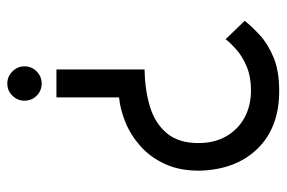

<svg xmlns="http://www.w3.org/2000/svg" viewBox="-146 -596 765 512"><g transform="rotate(90 236.0 -340.5)"><path d="M165.8 -109V-344Q221.2 -345 265.3 -358.5Q309.4 -372 335.7 -403.3Q362 -434.6 362 -487.4Q362 -530.2 344 -561.6Q326 -593 294.5 -610.4Q263 -627.8 220.8 -627.8Q186 -627.8 159.1 -616.8Q132.2 -605.8 114.1 -590Q96 -574.2 85 -560.2L36 -611Q51 -630 74.3 -651.5Q97.6 -673 133.6 -688Q169.6 -703 223.2 -703Q320.4 -703 376.7 -645.5Q433 -588 435.6 -491Q436 -437.4 417.7 -398.1Q399.4 -358.8 370 -332.8Q340.6 -306.8 306.3 -292.9Q272 -279 240.2 -276V-109ZM203 22Q184.6 22 171 8.4Q157.4 -5.2 157.4 -23.6Q157.4 -43 171 -56.3Q184.6 -69.6 203 -69.6Q222.4 -69.6 235.7 -56.3Q249 -43 249 -23.6Q249 -5.2 235.7 8.4Q222.4 22 203 22Z"/></g></svg>

Font: Stick No Bills ExtraLight
Style: Regular
Weight: 200
Designer: Kosala Senevirathne, Siva Puranthara, Lasantha Premarathna, Tharique Azeez
Foundry: mooniak
Version: Version 2.000